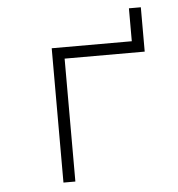

<svg xmlns="http://www.w3.org/2000/svg" viewBox="-49 -691 683 737"><g transform="rotate(-5 293.0 -322.5)"><path d="M166 0V-517.6H474.6V-644.5H520.5V-473.6H211.9V0Z"/></g></svg>

Font: Caskaydia Cove ExtraLight
Style: Regular
Weight: 200
Monospace: yes
Designer: Aaron Bell
Foundry: Saja Typeworks
Version: Version 4.300; ttfautohint (v1.8.3)